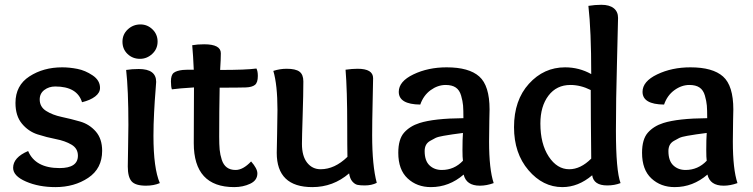

<svg xmlns="http://www.w3.org/2000/svg" viewBox="-20 -763 3112 793"><path d="M318.8 -340.8Q298.8 -405.8 208 -405.8Q182.1 -405.8 163.1 -391.4Q144 -377 144 -352.1Q144 -321.8 170.4 -304.9Q196.8 -288.1 234.9 -280Q272.9 -272 311 -261Q349.1 -250 375.5 -220Q401.9 -189.9 401.9 -140.1Q401.9 -66.9 344.5 -28.6Q287.1 9.8 209 9.8Q140.1 9.8 87.2 -13.2Q34.2 -36.1 34.2 -69.8Q34.2 -112.8 96.2 -139.2Q126 -68.8 226.1 -68.8Q301.8 -68.8 301.8 -120.1Q301.8 -149.9 275.4 -165.5Q249 -181.2 210.9 -188.5Q172.9 -195.8 135 -208Q97.2 -220.2 70.6 -252.2Q43.9 -284.2 43.9 -337.9Q43.9 -410.2 101.6 -447.5Q159.2 -484.9 236.8 -484.9Q267.1 -484.9 299.6 -478.5Q332 -472.2 362.5 -451.7Q393.1 -431.2 393.1 -399.9Q393.1 -379.9 373 -364.5Q353 -349.1 318.8 -340.8Z M553.2 -478Q625 -478 625 -424.8Q625 -418.9 622.1 -384.5Q619.1 -350.1 616.5 -299.1Q613.8 -248 613.8 -202.1Q613.8 -67.9 640.1 -6.8Q615.2 3.9 583 3.9Q539.1 3.9 523.4 -14.2Q507.8 -32.2 507.8 -75.2Q507.8 -90.8 509 -152.3Q510.3 -213.9 510.3 -247.1Q510.3 -392.1 501 -474.1Q524.9 -478 553.2 -478ZM558.1 -520Q527.8 -520 506.8 -540Q485.8 -560.1 485.8 -590.8Q485.8 -621.1 507.8 -641.6Q529.8 -662.1 560.1 -662.1Q588.9 -662.1 609.9 -641.6Q630.9 -621.1 630.9 -591.3Q630.9 -561 608.9 -540.5Q586.9 -520 558.1 -520Z M734.9 -474.1Q744.1 -475.1 780.3 -475.1Q777.8 -534.2 773.9 -576.2Q794.9 -580.1 823.2 -580.1Q892.1 -580.1 892.1 -543Q892.1 -519 889.2 -474.1Q997.1 -474.1 1039.1 -480Q1044.9 -469.2 1044.9 -449.2Q1044.9 -421.9 1033 -412.4Q1021 -402.8 995.1 -401.9Q964.8 -400.9 887.2 -400.9Q885.3 -307.1 885.3 -198.2Q885.3 -166 887.2 -145Q889.2 -124 896 -103Q902.8 -82 917 -71.5Q931.2 -61 953.1 -61Q983.9 -61 1017.1 -96.2Q1043 -66.9 1043 -46.9Q1043 -18.1 1013.4 -4.2Q983.9 9.8 947.3 9.8Q780.3 9.8 780.3 -171.9Q780.3 -219.2 780.8 -302.7Q781.2 -386.2 781.2 -401.9Q716.8 -397.9 689.9 -394Q686 -404.8 686 -426.8Q686 -453.1 697.5 -462.2Q709 -471.2 734.9 -474.1Z M1421.9 -46.9Q1356 9.8 1270 9.8Q1123 9.8 1123 -131.8Q1123 -139.2 1124.5 -208.5Q1126 -277.8 1126 -309.1Q1126 -412.1 1108.9 -470.2Q1136.2 -479 1164.1 -479Q1201.2 -479 1217 -467Q1232.9 -455.1 1232.9 -426.8Q1232.9 -375 1230 -284.9Q1227.1 -194.8 1227.1 -168.9Q1227.1 -118.2 1248.5 -91.1Q1270 -64 1304.2 -64Q1362.3 -64 1415 -115.2Q1414.1 -155.8 1414.1 -242.2Q1414.1 -392.1 1407.2 -475.1Q1435.1 -479 1457 -479Q1521 -479 1521 -439.9Q1521 -421.9 1519 -339.8Q1517.1 -257.8 1517.1 -204.1Q1517.1 -79.1 1536.1 -7.8Q1515.1 2.9 1486.3 2.9Q1467.3 2.9 1456.3 0.5Q1445.3 -2 1435.3 -13.4Q1425.3 -24.9 1421.9 -46.9Z M1890.1 -143.1Q1890.1 -189 1892.1 -213.9Q1861.8 -210 1848.4 -208Q1835 -206.1 1812 -202.1Q1789.1 -198.2 1778.6 -193.1Q1768.1 -188 1756.1 -180.9Q1744.1 -173.8 1739 -163.3Q1733.9 -152.8 1733.9 -139.2Q1733.9 -99.1 1753.9 -80.1Q1773.9 -61 1804.7 -61Q1856 -61 1892.1 -99.1Q1890.1 -111.8 1890.1 -143.1ZM1894 -274.9Q1894 -309.1 1892.6 -327.1Q1891.1 -345.2 1884.5 -368.2Q1877.9 -391.1 1862.3 -401.6Q1846.7 -412.1 1820.8 -412.1Q1788.1 -412.1 1758.5 -390.6Q1729 -369.1 1715.8 -331.1Q1627 -332 1627 -383.8Q1627 -426.8 1687.5 -455.8Q1748 -484.9 1824.7 -484.9Q1917 -484.9 1959.5 -447Q2002 -409.2 2002 -311Q2002 -308.1 2001 -264.2Q2000 -220.2 2000 -178.2Q2000 -64 2019 -6.8Q1989.7 3.9 1961.9 3.9Q1905.8 3.9 1895 -42Q1835 9.8 1759.8 9.8Q1702.1 9.8 1663.6 -26.1Q1625 -62 1625 -131.8Q1625 -188 1648.9 -215.1Q1672.9 -242.2 1712.9 -254.9Q1772.9 -273.9 1894 -274.9Z M2331.1 -64Q2377.9 -64 2421.9 -107.9Q2419.9 -292 2419.9 -391.1Q2377.9 -412.1 2335.9 -412.1Q2278.8 -412.1 2245.4 -368.2Q2211.9 -324.2 2211.9 -252.9Q2211.9 -168.9 2246.3 -116.5Q2280.8 -64 2331.1 -64ZM2103 -237.8Q2103 -349.1 2164.6 -417Q2226.1 -484.9 2314 -484.9Q2372.1 -484.9 2421.9 -457Q2421.9 -636.2 2410.2 -738.8Q2438 -743.2 2463.9 -743.2Q2497.1 -743.2 2514.9 -729Q2532.7 -714.8 2532.7 -689Q2532.7 -664.1 2528.3 -506.6Q2523.9 -349.1 2523.9 -224.1Q2523.9 -58.1 2543 -6.8Q2518.1 2.9 2487.8 2.9Q2432.1 2.9 2425.8 -39.1Q2368.2 9.8 2302.7 9.8Q2222.2 9.8 2162.6 -60.1Q2103 -129.9 2103 -237.8Z M2897 -143.1Q2897 -189 2898.9 -213.9Q2868.7 -210 2855.2 -208Q2841.8 -206.1 2818.8 -202.1Q2795.9 -198.2 2785.4 -193.1Q2774.9 -188 2762.9 -180.9Q2751 -173.8 2745.8 -163.3Q2740.7 -152.8 2740.7 -139.2Q2740.7 -99.1 2760.7 -80.1Q2780.8 -61 2811.5 -61Q2862.8 -61 2898.9 -99.1Q2897 -111.8 2897 -143.1ZM2900.9 -274.9Q2900.9 -309.1 2899.4 -327.1Q2897.9 -345.2 2891.4 -368.2Q2884.8 -391.1 2869.1 -401.6Q2853.5 -412.1 2827.6 -412.1Q2794.9 -412.1 2765.4 -390.6Q2735.8 -369.1 2722.7 -331.1Q2633.8 -332 2633.8 -383.8Q2633.8 -426.8 2694.3 -455.8Q2754.9 -484.9 2831.5 -484.9Q2923.8 -484.9 2966.3 -447Q3008.8 -409.2 3008.8 -311Q3008.8 -308.1 3007.8 -264.2Q3006.8 -220.2 3006.8 -178.2Q3006.8 -64 3025.9 -6.8Q2996.6 3.9 2968.8 3.9Q2912.6 3.9 2901.9 -42Q2841.8 9.8 2766.6 9.8Q2709 9.8 2670.4 -26.1Q2631.8 -62 2631.8 -131.8Q2631.8 -188 2655.8 -215.1Q2679.7 -242.2 2719.7 -254.9Q2779.8 -273.9 2900.9 -274.9Z"/></svg>

Font: Sukar
Style: Bold
Weight: 700
Designer: Dario Muhafara - Ghiath Alsory
Foundry: Dario Muhafara - Ghiath Alsory
Version: Version 1.00 March 27, 2016, initial release